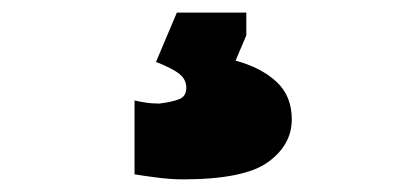

<svg xmlns="http://www.w3.org/2000/svg" viewBox="-20 -56 640 304"><path d="M269 228Q250.5 228 227.5 225Q204.5 222 193 220V103Q198.5 104.5 209.2 106.2Q220 108 232 108Q252.5 105.5 263.8 101Q275 96.5 275 83Q275 70 264.2 61.2Q253.5 52.5 227 42L260 -36H370V0L353 40Q393.5 51 417.8 73.5Q442 96 442 133Q442 173.5 404.2 200.8Q366.5 228 269 228Z"/></svg>

Font: Commissioner Flair Black
Style: Regular
Weight: 900
Designer: Kostas Bartsokas
Foundry: Kostas Bartsokas
Version: Version 1.000; ttfautohint (v1.8.3)